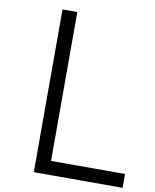

<svg xmlns="http://www.w3.org/2000/svg" viewBox="-98 -991 862 1065"><g transform="rotate(10 333.5 -458.5)"><path d="M166.7 0V-916.7H250V-78.1H666.7V0Z"/></g></svg>

Font: TypoPRO Monoid
Style: Regular
Weight: 400
Width: 4
Monospace: yes
Designer: Andreas Larsen (@larsenwork)
Version: Version 0.61